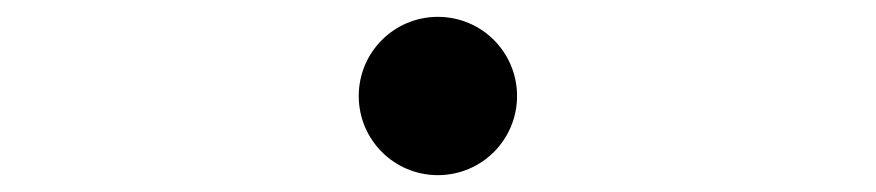

<svg xmlns="http://www.w3.org/2000/svg" viewBox="-20 -494 1040 228"><path d="M500 -474C448 -474 406 -432 406 -380C406 -328 448 -286 500 -286C552 -286 594 -328 594 -380C594 -432 552 -474 500 -474Z"/></svg>

Font: GenYoGothic2 TW L
Style: Regular
Weight: 300
Version: Version 2.100;PS 2.1;hotconv 16.6.51;makeotf.lib2.5.65220 DE